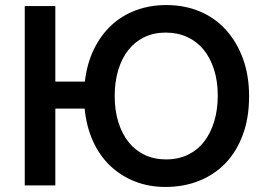

<svg xmlns="http://www.w3.org/2000/svg" viewBox="-20 -734 1040 760"><path d="M635 6Q569 6 513.5 -16Q458 -38 416 -78Q374 -118 348 -175.5Q322 -233 315 -304H199V0H78V-710H199V-411H316Q324 -482 351.5 -538.5Q379 -595 421 -634Q463 -673 518.5 -693.5Q574 -714 638 -714Q711 -714 771.5 -688.5Q832 -663 875 -615Q918 -567 942 -501Q966 -435 966 -353Q966 -267 941 -200Q916 -133 872 -87.5Q828 -42 767.5 -18Q707 6 635 6ZM637 -103Q686 -103 724 -121.5Q762 -140 788 -173.5Q814 -207 828 -253.5Q842 -300 842 -356Q842 -413 827 -459.5Q812 -506 785.5 -538Q759 -570 721 -587.5Q683 -605 636 -605Q588 -605 550.5 -586.5Q513 -568 487.5 -535.5Q462 -503 448 -456.5Q434 -410 434 -354Q434 -297 448.5 -250.5Q463 -204 489 -171.5Q515 -139 552.5 -121Q590 -103 637 -103Z"/></svg>

Font: Rising Sun SemiBold
Style: Regular
Weight: 600
Designer: Matt McInerney, Pablo Impallari, Rodrigo Fuenzalida (Raleway font), Stephen Hutchings (Greek), Cristiano Sobral (main ch
Foundry: The Rising Sun Project Authors
Version: Version 4.327; ttfautohint (v1.8.4.7-5d5b-dirty)